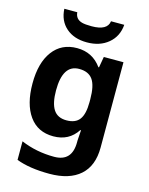

<svg xmlns="http://www.w3.org/2000/svg" viewBox="-145 -860 922 1189"><g transform="rotate(15 316.5 -265.5)"><path d="M555.2 1Q555.2 118.7 486.6 179.4Q418 240.2 290.3 240.2Q162.6 240.2 78.1 208V88.9Q177.2 130.9 291.5 130.9Q405.8 130.9 405.8 6.8V-3.9L410.2 -70.8H405.8Q353.5 9.8 253.2 9.8Q152.8 9.8 98.9 -65.9Q44.9 -141.6 44.9 -273.9Q44.9 -406.2 100.8 -481.2Q156.7 -556.2 256.1 -556.2Q355.5 -556.2 413.1 -476.1H417L429.2 -545.9H555.2ZM416 -252.9V-271Q416 -358.4 388.9 -396.7Q361.8 -435.1 301.8 -435.1Q196.8 -435.1 196.8 -270Q196.8 -188 222.9 -147.5Q249 -106.9 306.6 -106.9Q364.3 -106.9 390.1 -141.4Q416 -175.8 416 -252.9ZM115.7 -771H198.7Q202.1 -727.5 244.1 -715.8Q264.6 -710 306.6 -710Q407.2 -710 415 -771H500Q494.1 -695.8 440.4 -650.9Q386.7 -606 303.7 -606Q220.7 -606 170.2 -650.4Q119.6 -694.8 115.7 -771Z"/></g></svg>

Font: NotoSans-Bold
Style: Bold
Weight: 700
Designer: Monotype Design team
Foundry: Monotype Imaging Inc.
Version: Version 1.04